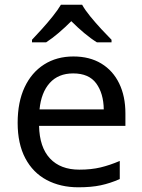

<svg xmlns="http://www.w3.org/2000/svg" viewBox="-20 -786 604 816"><path d="M292 -546Q361 -546 410.5 -516Q460 -486 486.5 -431.5Q513 -377 513 -304V-251H146Q148 -160 192.5 -112.5Q237 -65 317 -65Q368 -65 407.5 -74.5Q447 -84 489 -102V-25Q448 -7 408 1.5Q368 10 313 10Q237 10 178.5 -21Q120 -52 87.5 -113.5Q55 -175 55 -264Q55 -352 84.5 -415Q114 -478 167.5 -512Q221 -546 292 -546ZM291 -474Q228 -474 191.5 -433.5Q155 -393 148 -321H421Q420 -389 389 -431.5Q358 -474 291 -474ZM329 -766Q341 -744 363.5 -716.5Q386 -689 410.5 -662.5Q435 -636 454 -617V-606H392Q366 -622 338 -645.5Q310 -669 283 -696Q256 -669 229 -646Q202 -623 176 -606H116V-617Q135 -637 158.5 -663Q182 -689 204 -716.5Q226 -744 239 -766Z"/></svg>

Font: Noto Serif Ottoman Siyaq
Style: Regular
Weight: 400
Designer: Sérgio Martins
Version: Version 1.005; ttfautohint (v1.8.4.7-5d5b)